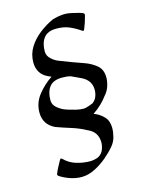

<svg xmlns="http://www.w3.org/2000/svg" viewBox="-111 -642 650 863"><g transform="rotate(-15 213.5 -211.0)"><path d="M161.1 152.3Q134.8 152.3 108.4 143.3Q82 134.3 62 121.1Q56.6 117.7 56.6 113.8Q56.6 110.4 59.6 104.5Q62 97.7 69.8 82.8Q77.6 67.9 84 56.2Q88.9 47.4 91.8 47.4Q92.8 47.4 97.2 50.8Q120.6 74.7 152.6 84.2Q184.6 93.8 217.3 93.8Q225.6 93.8 239 90.8Q252.4 87.9 258.3 83.5Q273.4 73.7 279.8 56.9Q286.1 40 286.1 24.4Q286.1 -24.9 239.7 -44.4Q208.5 -61.5 172.1 -72.8Q135.7 -84 102.5 -96.2Q51.8 -121.1 51.8 -176.3Q51.8 -221.2 79.6 -256.8Q107.4 -292.5 146 -318.4L134.8 -323.2Q108.4 -334.5 95.9 -354.5Q83.5 -374.5 83.5 -400.9Q83.5 -439.9 103.5 -471.7Q123.5 -503.4 154.5 -527.1Q185.5 -550.8 217.8 -565.4Q232.4 -569.8 247.1 -572.5Q261.7 -575.2 277.3 -575.2Q288.6 -575.2 305.4 -571.8Q322.3 -568.4 337.2 -564.2Q352.1 -560.1 357.4 -557.6Q363.3 -553.2 363.3 -550.3Q363.3 -549.8 363 -548.1Q362.8 -546.4 361.3 -541Q358.9 -531.2 353.8 -515.4Q348.6 -499.5 343.8 -488.3Q341.3 -480.5 336.9 -480.5Q334.5 -480.5 329.1 -484.9Q303.7 -502 279.5 -511.7Q255.4 -521.5 222.2 -521.5Q182.1 -521.5 164.1 -498.3Q146 -475.1 146 -436Q146 -415.5 161.9 -400.9Q177.7 -386.2 194.3 -379.9Q221.7 -368.7 249.5 -358.6Q277.3 -348.6 304.7 -338.9Q335.4 -328.1 359.4 -308.6Q383.3 -289.1 383.3 -251.5Q383.3 -231.9 376.2 -210.7Q369.1 -189.5 355 -174.3Q342.8 -157.2 325 -139.9Q307.1 -122.6 285.6 -108.4Q313 -97.7 331.5 -78.1Q350.1 -58.6 350.1 -25.9Q350.1 -6.3 344.5 15.4Q338.9 37.1 324.7 54.2Q306.6 76.2 279.8 98.9Q252.9 121.6 222.2 137Q191.4 152.3 161.1 152.3ZM249.5 -142.1Q256.3 -142.1 270 -146.5Q283.7 -150.9 292.5 -154.8Q306.2 -164.6 312.3 -179.7Q318.4 -194.8 318.4 -211.9Q318.4 -257.3 272 -278.3L231 -297.4Q221.2 -300.3 211.2 -301.3Q201.2 -302.2 190.4 -302.2Q149.9 -302.2 131.8 -279.5Q113.8 -256.8 113.8 -217.8Q113.8 -196.3 130.1 -182.6Q146.5 -168.9 162.6 -162.1L177.7 -156.7Q194.3 -151.4 213.4 -146.7Q232.4 -142.1 249.5 -142.1Z"/></g></svg>

Font: David Libre
Style: Regular
Weight: 400
Designer: Ismar David, J. Victor Gaultney, Annie Olsen and Meir Sadan
Foundry: Monotype Imaging Inc. & SIL International
Version: Version 1.100; ttfautohint (v1.8.4.7-5d5b)